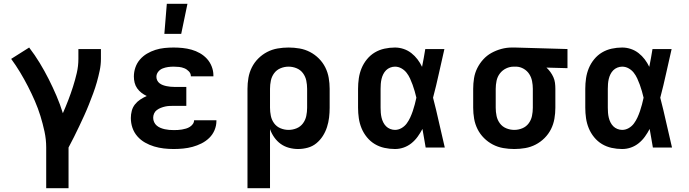

<svg xmlns="http://www.w3.org/2000/svg" viewBox="-20 -779 3640 1014"><path d="M342 215H224V0Q224 -43 215 -84.5Q206 -126 193.5 -166.5Q181 -207 164 -246Q147 -285 127.5 -323Q108 -361 86 -397.5Q64 -434 39 -468L134 -528Q164 -489 189.5 -447Q215 -405 237 -361.5Q259 -318 278.5 -272.5Q298 -227 312 -181Q327 -215 340.5 -250Q354 -285 365.5 -321Q377 -357 385.5 -393.5Q394 -430 394 -468V-520H513V-468Q513 -437 506.5 -406Q500 -375 491.5 -345Q483 -315 472 -285.5Q461 -256 449.5 -227Q438 -198 425 -169.5Q412 -141 398.5 -112.5Q385 -84 371 -56Q357 -28 342 0Z M897 8Q871 8 845 5Q819 2 794 -5.5Q769 -13 746 -26Q723 -39 705.5 -59Q688 -79 679.5 -104Q671 -129 671 -156Q671 -175 676 -194Q681 -213 693 -228Q705 -243 721 -253.5Q737 -264 755 -272Q740 -279 727 -289Q714 -299 704.5 -312.5Q695 -326 691 -342Q687 -358 687 -375Q687 -399 695 -422.5Q703 -446 719 -464.5Q735 -483 756 -495.5Q777 -508 800.5 -515.5Q824 -523 848.5 -525.5Q873 -528 897 -528Q921 -528 945 -525.5Q969 -523 992 -516.5Q1015 -510 1036 -498Q1057 -486 1073 -468.5Q1089 -451 1098 -428Q1107 -405 1107 -382V-376H988V-377Q988 -391 977.5 -402Q967 -413 953.5 -418.5Q940 -424 925.5 -425.5Q911 -427 897 -427Q882 -427 867.5 -425Q853 -423 839 -417.5Q825 -412 815.5 -400Q806 -388 806 -373Q806 -363 810.5 -354Q815 -345 823 -339Q831 -333 840.5 -329.5Q850 -326 860 -324Q870 -322 880 -321Q890 -320 900 -320H964V-220H900Q888 -220 876 -219.5Q864 -219 852.5 -216.5Q841 -214 829.5 -209.5Q818 -205 808.5 -198Q799 -191 794 -180Q789 -169 789 -157Q789 -145 794 -134Q799 -123 808 -115.5Q817 -108 828 -103.5Q839 -99 850.5 -96.5Q862 -94 873.5 -93Q885 -92 897 -92Q908 -92 919 -92.5Q930 -93 941 -95Q952 -97 962.5 -100Q973 -103 982.5 -109Q992 -115 998.5 -124Q1005 -133 1005 -144H1123V-141Q1123 -115 1113 -91.5Q1103 -68 1085 -50.5Q1067 -33 1044 -21.5Q1021 -10 997 -3.5Q973 3 947.5 5.5Q922 8 897 8ZM848 -600 861 -759H970L937 -600Z M1287 215V-310Q1287 -339 1292 -368Q1297 -397 1310 -423Q1323 -449 1344 -470Q1365 -491 1391 -504.5Q1417 -518 1446 -523Q1475 -528 1504 -528Q1533 -528 1562 -523Q1591 -518 1617 -504.5Q1643 -491 1664 -470Q1685 -449 1698 -423Q1711 -397 1716 -368Q1721 -339 1721 -310V-210Q1721 -184 1718 -158.5Q1715 -133 1707 -108Q1699 -83 1685 -61Q1671 -39 1651 -22.5Q1631 -6 1605.5 1Q1580 8 1554 8Q1530 8 1506 1.5Q1482 -5 1462.5 -19Q1443 -33 1428.5 -53.5Q1414 -74 1406 -97V215ZM1504 -93Q1526 -93 1546.5 -101.5Q1567 -110 1580 -127.5Q1593 -145 1597.5 -166.5Q1602 -188 1602 -210V-310Q1602 -332 1597.5 -353.5Q1593 -375 1580 -392.5Q1567 -410 1546.5 -418.5Q1526 -427 1504 -427Q1482 -427 1461.5 -418.5Q1441 -410 1428 -392.5Q1415 -375 1410.5 -353.5Q1406 -332 1406 -310V-210Q1406 -188 1410.5 -166.5Q1415 -145 1428 -127.5Q1441 -110 1461.5 -101.5Q1482 -93 1504 -93Z M2066 8Q2038 8 2010.5 2Q1983 -4 1959.5 -18Q1936 -32 1918 -54Q1900 -76 1889.5 -101.5Q1879 -127 1875 -154.5Q1871 -182 1871 -210V-310Q1871 -338 1875 -365.5Q1879 -393 1889.5 -418.5Q1900 -444 1918 -466Q1936 -488 1959.5 -502Q1983 -516 2010.5 -522Q2038 -528 2066 -528Q2089 -528 2111.5 -520.5Q2134 -513 2152.5 -498.5Q2171 -484 2185 -465.5Q2199 -447 2209 -426Q2214 -449 2218 -473Q2222 -497 2226 -520H2327Q2312 -456 2298 -391.5Q2284 -327 2267 -263Q2284 -198 2298.5 -132Q2313 -66 2329 0H2228Q2224 -25 2219.5 -49.5Q2215 -74 2211 -98Q2200 -77 2186 -57.5Q2172 -38 2153.5 -23Q2135 -8 2112.5 0Q2090 8 2066 8ZM2066 -93Q2084 -93 2100.5 -102.5Q2117 -112 2128 -127Q2139 -142 2146.5 -158.5Q2154 -175 2160 -192.5Q2166 -210 2170.5 -227.5Q2175 -245 2179 -263Q2175 -280 2170 -297.5Q2165 -315 2159 -331.5Q2153 -348 2145.5 -364.5Q2138 -381 2127 -395Q2116 -409 2100 -418Q2084 -427 2066 -427Q2053 -427 2040.5 -422Q2028 -417 2019 -408Q2010 -399 2004 -387Q1998 -375 1995 -362Q1992 -349 1991 -336Q1990 -323 1990 -310V-210Q1990 -197 1991 -184Q1992 -171 1995 -158Q1998 -145 2004 -133Q2010 -121 2019 -112Q2028 -103 2040.5 -98Q2053 -93 2066 -93Z M2696 8Q2667 8 2638 3Q2609 -2 2583 -15.5Q2557 -29 2536 -50Q2515 -71 2502 -97Q2489 -123 2484 -152Q2479 -181 2479 -210V-310Q2479 -338 2483.5 -366Q2488 -394 2500.5 -419Q2513 -444 2532 -465Q2551 -486 2575.5 -499.5Q2600 -513 2627.5 -520.5Q2655 -528 2683 -528H2700L2977 -520V-419L2866 -422Q2877 -412 2886.5 -399Q2896 -386 2902.5 -371.5Q2909 -357 2911 -341.5Q2913 -326 2913 -310V-210Q2913 -181 2908 -152Q2903 -123 2890 -97Q2877 -71 2856 -50Q2835 -29 2809 -15.5Q2783 -2 2754 3Q2725 8 2696 8ZM2696 -93Q2718 -93 2738.5 -101.5Q2759 -110 2772 -127.5Q2785 -145 2789.5 -166.5Q2794 -188 2794 -210V-310Q2794 -330 2790 -350.5Q2786 -371 2775 -388Q2764 -405 2746 -415.5Q2728 -426 2708 -427H2693Q2672 -427 2652.5 -417.5Q2633 -408 2620 -391Q2607 -374 2602.5 -352.5Q2598 -331 2598 -310V-210Q2598 -188 2602.5 -166.5Q2607 -145 2620 -127.5Q2633 -110 2653.5 -101.5Q2674 -93 2696 -93Z M3266 8Q3238 8 3210.5 2Q3183 -4 3159.5 -18Q3136 -32 3118 -54Q3100 -76 3089.5 -101.5Q3079 -127 3075 -154.5Q3071 -182 3071 -210V-310Q3071 -338 3075 -365.5Q3079 -393 3089.5 -418.5Q3100 -444 3118 -466Q3136 -488 3159.5 -502Q3183 -516 3210.5 -522Q3238 -528 3266 -528Q3289 -528 3311.5 -520.5Q3334 -513 3352.5 -498.5Q3371 -484 3385 -465.5Q3399 -447 3409 -426Q3414 -449 3418 -473Q3422 -497 3426 -520H3527Q3512 -456 3498 -391.5Q3484 -327 3467 -263Q3484 -198 3498.5 -132Q3513 -66 3529 0H3428Q3424 -25 3419.5 -49.5Q3415 -74 3411 -98Q3400 -77 3386 -57.5Q3372 -38 3353.5 -23Q3335 -8 3312.5 0Q3290 8 3266 8ZM3266 -93Q3284 -93 3300.5 -102.5Q3317 -112 3328 -127Q3339 -142 3346.5 -158.5Q3354 -175 3360 -192.5Q3366 -210 3370.5 -227.5Q3375 -245 3379 -263Q3375 -280 3370 -297.5Q3365 -315 3359 -331.5Q3353 -348 3345.5 -364.5Q3338 -381 3327 -395Q3316 -409 3300 -418Q3284 -427 3266 -427Q3253 -427 3240.5 -422Q3228 -417 3219 -408Q3210 -399 3204 -387Q3198 -375 3195 -362Q3192 -349 3191 -336Q3190 -323 3190 -310V-210Q3190 -197 3191 -184Q3192 -171 3195 -158Q3198 -145 3204 -133Q3210 -121 3219 -112Q3228 -103 3240.5 -98Q3253 -93 3266 -93Z"/></svg>

Font: Iosevka HT Extended
Style: Bold
Weight: 700
Width: 7
Monospace: yes
Designer: Belleve Invis
Foundry: Belleve Invis
Version: Version 32.3.0; ttfautohint (v1.8.4)